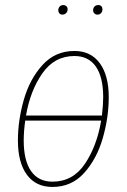

<svg xmlns="http://www.w3.org/2000/svg" viewBox="-20 -731 503 761"><path d="M411 -346Q411 -266 387.5 -184Q364 -102 314 -46Q264 10 188 10Q122 10 86.5 -38.5Q51 -87 51 -174Q51 -254 74.5 -336Q98 -418 148.5 -473.5Q199 -529 275 -529Q340 -529 375.5 -480.5Q411 -432 411 -346ZM83 -273H384Q389 -316 389 -346Q389 -425 360 -467Q331 -509 275 -509Q196 -509 148 -440.5Q100 -372 83 -273ZM381 -253H80Q74 -211 74 -174Q74 -95 103 -53Q132 -11 188 -11Q269 -11 316.5 -81.5Q364 -152 381 -253ZM211 -690Q211 -699 216.5 -705Q222 -711 231 -711Q238 -711 243 -706.5Q248 -702 248 -694Q248 -685 242 -679Q236 -673 227 -673Q220 -673 215.5 -678Q211 -683 211 -690ZM349 -690Q349 -699 354.5 -705Q360 -711 370 -711Q377 -711 381.5 -706.5Q386 -702 386 -694Q386 -685 380.5 -679Q375 -673 366 -673Q359 -673 354 -678Q349 -683 349 -690Z"/></svg>

Font: Fira Sans Extra Condensed Thin
Style: Italic
Weight: 250
Width: 3
Italic angle: -8°
Designer: Carrois Corporate & Edenspiekermann AG
Foundry: Carrois Corporate GbR & Edenspiekermann AG
Version: Version 4.203